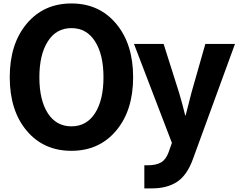

<svg xmlns="http://www.w3.org/2000/svg" viewBox="-20 -837 1358 1088"><path d="M739.3 -587.9H907.2L995.1 -310.5Q1013.7 -248 1029.3 -183.6H1032.2Q1045.9 -240.2 1064.5 -310.5L1143.6 -587.9H1311.5L1073.2 64.5Q1040 156.2 983.4 193.4Q926.8 230.5 841.8 230.5H797.9V99.6H816.4Q865.2 99.6 893.1 83Q920.9 66.4 935.5 25.4L954.1 -27.3ZM35.2 -399.4Q35.2 -587.9 131.3 -702.6Q227.5 -817.4 384.8 -817.4Q542 -817.4 638.2 -702.6Q734.4 -587.9 734.4 -399.4Q734.4 -210.9 638.2 -96.7Q542 17.6 384.8 17.6Q226.6 17.6 130.9 -96.7Q35.2 -210.9 35.2 -399.4ZM203.1 -399.4Q203.1 -269.5 251 -195.3Q298.8 -121.1 384.8 -121.1Q470.7 -121.1 518.6 -195.8Q566.4 -270.5 566.4 -399.4Q566.4 -527.3 518.6 -602.5Q470.7 -677.7 384.8 -677.7Q298.8 -677.7 251 -602.5Q203.1 -527.3 203.1 -399.4Z"/></svg>

Font: Gothic A1 Black
Style: Regular
Weight: 900
Version: Version 2.50